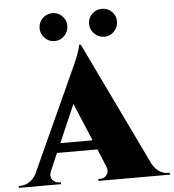

<svg xmlns="http://www.w3.org/2000/svg" viewBox="-98 -958 919 1013"><g transform="rotate(-5 361.0 -451.5)"><path d="M268.5 -777Q247 -755 216.5 -755Q186 -755 164.5 -777Q143 -799 143 -829.5Q143 -860 164.5 -881.5Q186 -903 216.5 -903Q247 -903 268.5 -881.5Q290 -860 290 -829.5Q290 -799 268.5 -777ZM531.5 -777Q510 -755 479.5 -755Q449 -755 427 -777Q405 -799 405 -829.5Q405 -860 427 -881.5Q449 -903 479.5 -903Q510 -903 531.5 -881.5Q553 -860 553 -829.5Q553 -799 531.5 -777ZM753 -10H761V0H382V-10H391Q413 -10 424 -23.5Q435 -37 435 -48.5Q435 -60 430 -73L391 -166H177L137 -73Q132 -60 132 -52Q132 -44 135.5 -34.5Q139 -25 150.5 -17.5Q162 -10 175 -10H184V0H-39V-10H-30Q-7 -10 15.5 -23.5Q38 -37 53 -64L286 -575Q339 -687 343 -724H352L669 -65Q701 -10 753 -10ZM199 -216H370L286 -416Z"/></g></svg>

Font: Cinzel Decorative Black
Style: Regular
Weight: 900
Designer: Natanael Gama
Version: Version 1.002;PS 001.002;hotconv 1.0.56;makeotf.lib2.0.21325